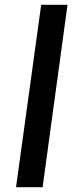

<svg xmlns="http://www.w3.org/2000/svg" viewBox="-20 -782 338 802"><path d="M158 0 262 -762H152L47 0Z"/></svg>

Font: Cheyenne Sans Medium
Style: Italic
Weight: 500
Italic angle: -8.13011°
Designer: The Public Sans project authors (U.S. Web Design System), Libre Franklin designed by Pablo Impallari and Rodrigo Fuenzal
Foundry: The Cheyenne Sans Project Authors
Version: Version 2.007